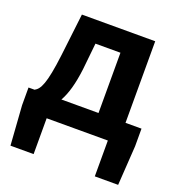

<svg xmlns="http://www.w3.org/2000/svg" viewBox="-135 -673 917 982"><g transform="rotate(20 323.0 -182.5)"><path d="M156 0H489V195H616L630 -20V-116H543V-560H144L117 -331C97 -166 76 -131 48 -116H15V-20L30 195H156ZM194 -116C218 -158 235 -217 245 -299L260 -444H396V-116Z"/></g></svg>

Font: Noto Sans Mono CJK TC
Style: Bold
Weight: 700
Designer: Ryoko NISHIZUKA 西塚涼子 (kana, bopomofo & ideographs); Paul D. Hunt (Latin, Greek & Cyrillic); Sandoll Communications 산돌커뮤니
Foundry: Adobe
Version: Version 2.004;hotconv 1.0.118;makeotfexe 2.5.65603